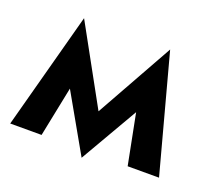

<svg xmlns="http://www.w3.org/2000/svg" viewBox="-96 -614 834 765"><g transform="rotate(20 320.5 -232.0)"><path d="M5 0 138 -495 319 -166 503 -495 636 0H503L461 -214L319 31L181 -212L138 0Z"/></g></svg>

Font: Von Semi
Style: Regular
Weight: 600
Version: Version 4.000; ttfautohint (v1.8.4.7-5d5b)